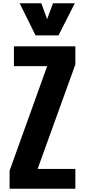

<svg xmlns="http://www.w3.org/2000/svg" viewBox="-20 -1164 527 1184"><path d="M39.1 0V-111.3L271 -756.3H65.9V-878.4H444.8V-766.6L211.9 -122.1H444.8V0ZM199.2 -945.8 101.1 -1144H234.9L270.5 -1045.9L307.1 -1144H441.4L340.8 -945.8Z"/></svg>

Font: Oswald-Bold
Style: Bold
Weight: 700
Designer: vernon adams
Foundry: vernon adams
Version: Version 2.002; ttfautohint (v0.92.18-e454-dirty) -l 8 -r 50 